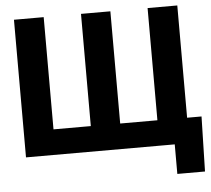

<svg xmlns="http://www.w3.org/2000/svg" viewBox="-58 -791 1112 1011"><g transform="rotate(-5 497.5 -286.0)"><path d="M209.4 -727.5V-134.4H406.6V-727.5H561.9V-134.4H758.6V-727.5H915.6V0H52.3V-727.5ZM838.5 0H795.9V-134.1H991.8L984.8 156.2H838.5Z"/></g></svg>

Font: Intratopia Thin
Style: Regular
Weight: 100
Designer: Rasmus Andersson
Foundry: rsms
Version: Version 3.000;Glyphs 3.2.3 (3260)